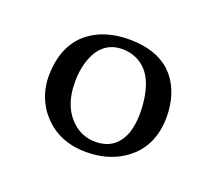

<svg xmlns="http://www.w3.org/2000/svg" viewBox="-60 -643 469 418"><g transform="rotate(20 174.5 -434.5)"><path d="M39.1 -429.2Q39.1 -522.9 112.8 -554.2Q141.6 -565.9 176.8 -565.9Q277.8 -565.9 304.2 -482.9Q311 -460 311 -435.1Q311 -361.3 254.4 -325.2Q219.2 -303.2 171.9 -303.2Q100.6 -303.2 61.5 -357.4Q39.6 -390.1 39.1 -429.2ZM170.9 -541Q119.1 -541 102.5 -481.4Q97.2 -461.4 97.2 -439Q97.2 -377.4 135.3 -347.2Q156.2 -331.1 183.1 -331.1Q230.5 -331.1 247.1 -376.5Q253.4 -395.5 253.9 -418.9Q253.9 -518.1 195.3 -537.1Q183.1 -541 170.9 -541Z"/></g></svg>

Font: Linux Biolinum Capitals O
Style: Small Caps
Weight: 400
Designer: Philipp H. Poll
Foundry: Philipp H. Poll
Version: Version 1.0.4